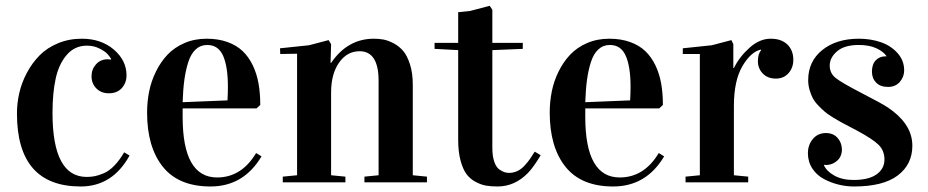

<svg xmlns="http://www.w3.org/2000/svg" viewBox="-20 -641 3262 675"><path d="M267.6 -504.9Q335.4 -504.9 380.1 -466.8Q424.8 -428.7 424.8 -376Q424.8 -349.6 408.2 -331.3Q391.6 -313 362.8 -313Q335.9 -313 318.8 -330.1Q301.8 -347.2 301.8 -373Q301.8 -397.5 317.6 -415Q333.5 -432.6 358.4 -432.6Q361.8 -432.6 370.6 -431.6V-434.1Q364.7 -443.8 356.7 -452.4Q348.6 -460.9 329.1 -470.7Q309.6 -480.5 285.6 -480.5Q242.7 -480.5 214.8 -448.2Q187 -416 175.8 -365Q164.6 -314 164.6 -244.1Q164.6 -19 284.7 -19Q300.3 -19 313.7 -21.7Q327.1 -24.4 345.5 -32.2Q363.8 -40 381.8 -58.6Q399.9 -77.1 416.5 -105.5L435.5 -94.2Q375.5 14.6 263.7 14.6Q39.6 14.6 39.6 -242.2Q39.6 -278.3 47.9 -314.5Q56.2 -350.6 74.5 -385Q92.8 -419.4 118.9 -446Q145 -472.7 183.6 -488.8Q222.2 -504.9 267.6 -504.9Z M895 -272 881.8 -259.8H622.1V-230Q622.1 -17.1 743.2 -17.1Q829.1 -17.1 880.4 -103L899.4 -91.3Q836.4 14.6 720.2 14.6Q607.9 14.6 552.5 -54.7Q497.1 -124 497.1 -245.1Q497.1 -283.2 504.4 -319.6Q511.7 -356 528.3 -389.6Q544.9 -423.3 568.8 -448.7Q592.8 -474.1 628.2 -489.5Q663.6 -504.9 706.5 -504.9Q747.1 -504.9 779.3 -493.4Q811.5 -481.9 833 -461.4Q854.5 -440.9 868.7 -411.4Q882.8 -381.8 888.9 -347.4Q895 -313 895 -272ZM708.5 -482.9Q685.1 -482.9 668.2 -467.5Q651.4 -452.1 642.1 -423.3Q632.8 -394.5 628.2 -360.6Q623.5 -326.7 622.1 -281.7L779.8 -288.1Q781.2 -313 781.2 -335.9Q781.2 -406.7 764.4 -444.8Q747.6 -482.9 708.5 -482.9Z M1144 -485.8 1142.1 -419.9H1144Q1202.1 -504.9 1294.4 -504.9Q1312 -504.9 1328.1 -502Q1344.2 -499 1363.8 -488.8Q1383.3 -478.5 1397.5 -461.9Q1411.6 -445.3 1421.4 -414.6Q1431.2 -383.8 1431.2 -342.8V-24.9L1481 -20V0H1261.2V-20L1311 -24.9V-356.9Q1311 -460.9 1244.1 -460.9Q1200.2 -460.9 1172.1 -420.9Q1144 -380.9 1144 -315.9V-24.9L1194.3 -20V0H974.1V-20L1024.4 -24.9V-452.1L965.3 -451.2L964.4 -471.2L1066.4 -481.9L1135.3 -500Z M1590.8 -598.1 1632.8 -602.5 1701.7 -620.6 1710.9 -606.4V-490.2H1817.9V-469.2L1710.9 -464.8V-121.1Q1710.9 -91.3 1718 -71.5Q1725.1 -51.8 1736.6 -44.4Q1748 -37.1 1755.1 -35.2Q1762.2 -33.2 1770 -33.2Q1785.2 -33.2 1799.1 -39.8Q1813 -46.4 1824.5 -59.1Q1835.9 -71.8 1843.3 -82.3Q1850.6 -92.8 1859.9 -107.9L1880.9 -95.2Q1855 -52.2 1835.9 -32.7Q1789.6 14.6 1729 14.6Q1706.1 14.6 1688.2 11.5Q1670.4 8.3 1651.4 -2Q1632.3 -12.2 1619.6 -29.5Q1606.9 -46.9 1598.9 -77.4Q1590.8 -107.9 1590.8 -148.9V-464.8L1507.8 -469.2V-490.2H1590.8Z M2310.5 -272 2297.4 -259.8H2037.6V-230Q2037.6 -17.1 2158.7 -17.1Q2244.6 -17.1 2295.9 -103L2314.9 -91.3Q2252 14.6 2135.7 14.6Q2023.4 14.6 1968 -54.7Q1912.6 -124 1912.6 -245.1Q1912.6 -283.2 1919.9 -319.6Q1927.2 -356 1943.8 -389.6Q1960.4 -423.3 1984.4 -448.7Q2008.3 -474.1 2043.7 -489.5Q2079.1 -504.9 2122.1 -504.9Q2162.6 -504.9 2194.8 -493.4Q2227.1 -481.9 2248.5 -461.4Q2270 -440.9 2284.2 -411.4Q2298.3 -381.8 2304.4 -347.4Q2310.5 -313 2310.5 -272ZM2124 -482.9Q2100.6 -482.9 2083.7 -467.5Q2066.9 -452.1 2057.6 -423.3Q2048.3 -394.5 2043.7 -360.6Q2039.1 -326.7 2037.6 -281.7L2195.3 -288.1Q2196.8 -313 2196.8 -335.9Q2196.8 -406.7 2179.9 -444.8Q2163.1 -482.9 2124 -482.9Z M2655.3 -463.9V-466.8Q2619.6 -459 2589.8 -408Q2560.1 -356.9 2560.1 -268.1V-24.9L2610.4 -20V0H2390.1V-20L2440.4 -24.9V-451.2H2380.4V-471.2L2482.4 -481.9L2551.3 -500L2558.1 -485.8V-401.9H2560.1Q2579.6 -441.4 2615 -473.1Q2650.4 -504.9 2689.5 -504.9Q2727.1 -504.9 2748 -484.6Q2769 -464.4 2769 -430.7Q2769 -402.8 2752.2 -383.8Q2735.4 -364.7 2707.5 -364.7Q2678.7 -364.7 2661.6 -382.6Q2644.5 -400.4 2644.5 -425.8Q2644.5 -451.2 2655.3 -463.9Z M2980.5 -8.3Q3034.2 -8.3 3061.8 -28.1Q3089.4 -47.9 3089.4 -80.1Q3089.4 -111.3 3069.1 -131.6Q3048.8 -151.9 2990.7 -183.1Q2982.9 -187 2963.6 -197.3Q2944.3 -207.5 2934.3 -212.9Q2924.3 -218.3 2906.7 -229.2Q2889.2 -240.2 2879.4 -248.5Q2869.6 -256.8 2856.9 -270Q2844.2 -283.2 2837.6 -295.7Q2831.1 -308.1 2826.2 -324.7Q2821.3 -341.3 2821.3 -359.4Q2821.3 -425.3 2870.8 -465.1Q2920.4 -504.9 2999.5 -504.9Q3040.5 -504.9 3075.9 -492.9Q3111.3 -481 3135 -454.8Q3158.7 -428.7 3158.7 -393.6Q3158.7 -370.6 3143.3 -353Q3127.9 -335.4 3102.1 -335.4Q3074.7 -335.4 3060.1 -350.6Q3045.4 -365.7 3045.4 -389.2Q3045.4 -415.5 3059.1 -429.2Q3072.8 -442.9 3092.3 -442.9H3096.7V-443.8Q3085 -460.4 3060.1 -471.7Q3035.2 -482.9 2999.5 -482.9Q2948.7 -482.9 2922.9 -460.7Q2897 -438.5 2897 -410.6Q2897 -383.8 2917.5 -367.2Q2938 -350.6 3008.8 -314Q3078.1 -278.3 3100.6 -263.7Q3181.6 -209.5 3187 -139.6Q3187.5 -134.3 3187.5 -128.9Q3187.5 -63 3136.2 -24.2Q3085 14.6 2982.4 14.6Q2955.6 14.6 2928.5 8.1Q2901.4 1.5 2876.5 -11.7Q2851.6 -24.9 2835.9 -48.6Q2820.3 -72.3 2820.3 -102.5Q2820.3 -131.3 2837.6 -152.3Q2855 -173.3 2883.8 -173.3Q2908.7 -173.3 2923.8 -157Q2939 -140.6 2939.9 -116.7Q2939.9 -90.8 2923.1 -75.9Q2906.2 -61 2884.8 -61Q2878.9 -61 2876.5 -61.5V-60.5Q2885.7 -39.1 2913.3 -23.7Q2940.9 -8.3 2980.5 -8.3Z"/></svg>

Font: VidalokaRegular
Style: Regular
Weight: 400
Designer: Cyreal (www.cyreal.org)
Foundry: Cyreal (www.cyreal.org)
Version: Version 1.000